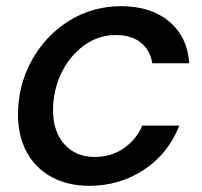

<svg xmlns="http://www.w3.org/2000/svg" viewBox="-20 -588 651 619"><path d="M38 -218Q38 -312 82 -392.5Q126 -473 202 -520.5Q278 -568 371 -568Q467 -568 526 -518Q585 -468 590 -384H471Q464 -427 433.5 -451Q403 -475 354 -475Q296 -475 249.5 -440.5Q203 -406 177 -350.5Q151 -295 151 -233Q151 -164 187.5 -123Q224 -82 285 -82Q337 -82 377.5 -109Q418 -136 439 -183H558Q523 -93 444.5 -41Q366 11 268 11Q198 11 146 -17.5Q94 -46 66 -98Q38 -150 38 -218Z"/></svg>

Font: Open Sauce One Medium Italic
Style: Regular
Weight: 500
Italic angle: -10°
Designer: Alfredo Marco Pradil
Foundry: Creative Sauce Fz LLC
Version: Version 1.477